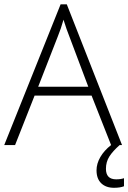

<svg xmlns="http://www.w3.org/2000/svg" viewBox="-20 -686 606 908"><path d="M413.1 -233.9H143.6L51.3 0H0L266.6 -665.5H295.9L557.1 0H505.4ZM160.6 -275.9H397.5L307.6 -514.6Q295.9 -543 280.3 -592.8Q268.1 -549.3 253.4 -513.7ZM481 112.3Q481 162.1 529.3 162.1Q551.3 162.1 566.4 156.7V194.8Q548.3 202.1 519 202.1Q481 202.1 458.7 180.7Q436.5 159.2 436.5 119.6Q436.5 87.9 454.6 56.6Q472.7 25.4 505.4 0H545.9Q513.2 28.8 497.1 54.2Q481 79.6 481 112.3Z"/></svg>

Font: Bpm'online Open Sans Light
Style: Regular
Weight: 300
Foundry: Ascender Corporation
Version: Version 1.10